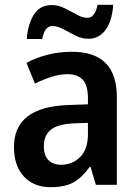

<svg xmlns="http://www.w3.org/2000/svg" viewBox="-20 -767 574 797"><path d="M279 -552Q465 -552 465 -364V0H378L356 -74H352Q322 -31 286 -10.5Q250 10 190 10Q120 10 79 -34.5Q38 -79 38 -157Q38 -323 263 -331L345 -334V-359Q345 -413 323.5 -436Q302 -459 261 -459Q228 -459 193.5 -448Q159 -437 125 -420L90 -506Q128 -527 176 -539.5Q224 -552 279 -552ZM288 -255Q219 -252 190.5 -228Q162 -204 162 -161Q162 -121 181.5 -102Q201 -83 234 -83Q281 -83 313 -115.5Q345 -148 345 -209V-257ZM91 -605Q96 -668 121 -707Q146 -746 195 -746Q222 -746 248 -733Q274 -720 298 -706.5Q322 -693 343 -693Q374 -693 385 -747H450Q445 -678 417.5 -642Q390 -606 347 -606Q319 -606 293 -619.5Q267 -633 242.5 -646Q218 -659 198 -659Q182 -659 171.5 -646.5Q161 -634 155 -605Z"/></svg>

Font: Noto Sans Hebrew SemiCondensed SemiBold
Style: Regular
Weight: 600
Width: 4
Designer: Monotype Design Team
Foundry: Monotype Imaging Inc.
Version: Version 2.004; ttfautohint (v1.8.4.7-5d5b)